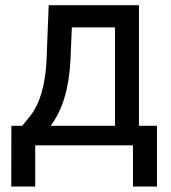

<svg xmlns="http://www.w3.org/2000/svg" viewBox="-20 -548 644 724"><path d="M64 -73.7 95.2 -112.3Q147.9 -180.7 155.3 -317.4L163.6 -528.3H503.9V-73.7H571.8V155.3H481.4V0H112.8V155.3H22.5L22.9 -73.7ZM170.9 -73.7H413.6V-444.8H251L245.6 -318.8Q237.3 -161.1 170.9 -73.7Z"/></svg>

Font: Roboto
Style: Regular
Weight: 400
Designer: Google
Version: Version 2.134; 2016; ttfautohint (v1.6)